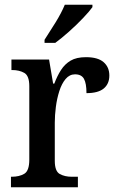

<svg xmlns="http://www.w3.org/2000/svg" viewBox="-20 -786 493 806"><path d="M26 0V-44H29Q61 -44 82 -56.5Q103 -69 103 -116V-424Q103 -468 82 -480Q61 -492 31 -492H28V-536H186L203 -435H208Q220 -467 236 -492Q252 -517 276.5 -531.5Q301 -546 341 -546Q391 -546 415 -525Q439 -504 439 -469Q439 -434 415.5 -414.5Q392 -395 343 -395Q343 -436 332.5 -455Q322 -474 295 -474Q272 -474 255.5 -454.5Q239 -435 229 -403.5Q219 -372 214.5 -337Q210 -302 210 -271V-111Q210 -67 231 -55.5Q252 -44 281 -44H307V0ZM167 -619Q188 -651 213 -691.5Q238 -732 252 -766H368V-756Q356 -739 329 -710.5Q302 -682 270 -653.5Q238 -625 212 -606H167Z"/></svg>

Font: Noto Serif Sinhala SemiCondensed Medium
Style: Regular
Weight: 500
Width: 4
Designer: Jelle Bosma - Monotype Design Team
Foundry: Monotype Imaging Inc.
Version: Version 2.007; ttfautohint (v1.8.4.7-5d5b)